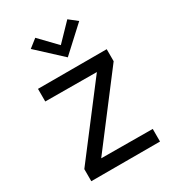

<svg xmlns="http://www.w3.org/2000/svg" viewBox="-214 -1028 1036 1147"><g transform="rotate(-30 304.0 -455.0)"><path d="M73 0V-83.5L454.5 -583V-548L73 -550V-637H547V-554L182 -75L177 -89L547 -87V0ZM321.5 -711 155 -865 211.5 -909.5 338.5 -777.5H305L432.5 -909.5L489 -865Z"/></g></svg>

Font: Karla Medium
Style: Regular
Weight: 500
Designer: Jonathan Pinhorn
Version: Version 2.001